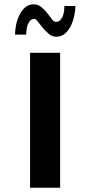

<svg xmlns="http://www.w3.org/2000/svg" viewBox="-20 -874 421 894"><path d="M260 0H120V-628H260ZM240 -772Q252 -772 260 -780Q268 -788 272.5 -799.5Q277 -811 278.5 -824Q280 -837 280 -846H331Q331 -827 326 -802Q321 -777 310.5 -755Q300 -733 283 -718Q266 -703 242 -703Q223 -703 207.5 -716Q192 -729 179 -744.5Q166 -760 156.5 -773Q147 -786 140 -786Q128 -786 120.5 -778Q113 -770 109 -758.5Q105 -747 103.5 -734.5Q102 -722 102 -713H50Q50 -732 54.5 -756Q59 -780 69.5 -802Q80 -824 96.5 -839Q113 -854 137 -854Q157 -854 172.5 -841Q188 -828 200 -813Q212 -798 221.5 -785Q231 -772 240 -772Z"/></svg>

Font: CAT North
Style: Regular
Weight: 400
Designer: Peter Wiegel
Foundry: Peter Wiegel
Version: Version 1.000